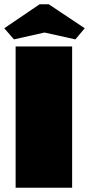

<svg xmlns="http://www.w3.org/2000/svg" viewBox="-28 -877 416 897"><path d="M0 0ZM309 -660V0H45V-660ZM37 -693 -8 -745 157 -857H200L368 -745L324 -693L180 -725Z"/></svg>

Font: Sansita Black
Style: Regular
Weight: 900
Designer: Pablo Cosgaya
Foundry: Omnibus-Type
Version: Version 1.006; ttfautohint (v1.5)